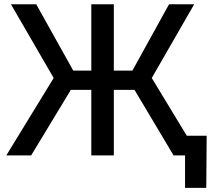

<svg xmlns="http://www.w3.org/2000/svg" viewBox="-20 -748 1015 924"><path d="M527.8 -408.2V-727.5H419.4V-408.2H332.5L154.3 -727.5H32.7L238.3 -372.6L10.3 0H129.9L320.8 -315.4H419.4V0H527.8V-315.4H627.4L815.4 0H870.6V156.2H972.7L974.6 -94.7H878.9L710.4 -372.6L914.6 -727.5H793.5L617.2 -408.2Z"/></svg>

Font: Inteeer Medium
Style: Regular
Weight: 500
Designer: Rasmus Andersson
Foundry: rsms
Version: Version 4.001;Glyphs 3.4 (3402)